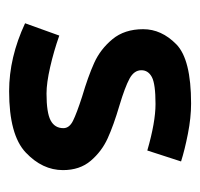

<svg xmlns="http://www.w3.org/2000/svg" viewBox="-29 -401 439 421"><g transform="rotate(90 190.5 -190.5)"><path d="M180 9Q276 9 314.5 -27.5Q353 -64 353 -109Q353 -146 332.5 -170Q312 -194 283.5 -207Q255 -220 211 -233Q171 -245 152.5 -255Q134 -265 134 -281Q134 -296 149 -304Q164 -312 208 -312Q248 -312 310 -294L334 -368Q309 -376 273.5 -383Q238 -390 207 -390Q110 -390 77 -357.5Q44 -325 44 -285Q44 -244 66 -217.5Q88 -191 118 -177.5Q148 -164 192 -151Q229 -139 245 -131Q261 -123 261 -110Q261 -91 244 -82Q227 -73 185 -73Q162 -73 127 -81Q92 -89 58 -101L31 -26Q106 9 180 9Z"/></g></svg>

Font: Cambay Devanagari
Style: Regular
Weight: 700
Designer: Pooja Saxena
Foundry: Pooja Saxena
Version: Version 1.095;PS 001.095;hotconv 1.0.70;makeotf.lib2.5.58329